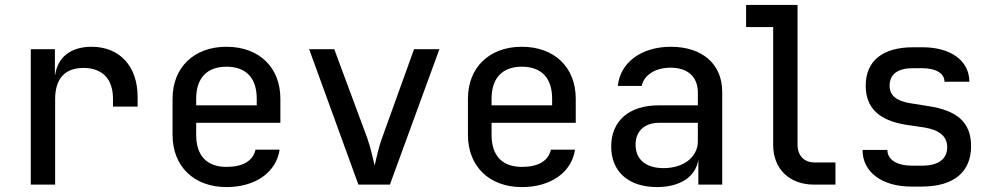

<svg xmlns="http://www.w3.org/2000/svg" viewBox="-20 -750 4040 780"><path d="M352 -560C268 -560 214 -518 204 -445H203V-550H105V0H204V-347C204 -431 244 -474 319 -474C397 -474 439 -428 439 -349V-317H539V-357C539 -482 465 -560 352 -560Z M1119 -349C1119 -476 1033 -560 900 -560C768 -560 681 -476 681 -349V-202C681 -74 768 10 900 10C1017 10 1102 -49 1116 -142H1018C1008 -96 966 -72 900 -72C821 -72 777 -117 777 -202V-251H1119ZM777 -349C777 -433 821 -479 900 -479C980 -479 1023 -433 1023 -349V-322H777Z M1564 0 1765 -550H1662L1532 -189C1516 -146 1508 -100 1502 -78C1496 -100 1487 -147 1472 -189L1338 -550H1236L1436 0Z M2319 -349C2319 -476 2233 -560 2100 -560C1968 -560 1881 -476 1881 -349V-202C1881 -74 1968 10 2100 10C2217 10 2302 -49 2316 -142H2218C2208 -96 2166 -72 2100 -72C2021 -72 1977 -117 1977 -202V-251H2319ZM1977 -349C1977 -433 2021 -479 2100 -479C2180 -479 2223 -433 2223 -349V-322H1977Z M2705 -560C2586 -560 2499 -496 2490 -401H2587C2596 -445 2642 -475 2704 -475C2774 -475 2815 -438 2815 -374V-322H2655C2536 -322 2463 -259 2463 -155C2463 -53 2533 10 2649 10C2743 10 2807 -32 2817 -102V0H2914V-377C2914 -490 2833 -560 2705 -560ZM2676 -67C2604 -67 2562 -102 2562 -162C2562 -217 2598 -251 2657 -251H2815V-176C2815 -112 2757 -67 2676 -67Z M3374 0V-90H3289C3247 -90 3220 -118 3220 -162V-730H3011V-640H3121V-161C3121 -64 3187 0 3287 0Z M3724 8C3857 8 3925 -53 3925 -156C3925 -252 3870 -301 3751 -319L3676 -331C3622 -340 3594 -362 3594 -402C3594 -448 3627 -473 3688 -473H3726C3782 -473 3817 -452 3817 -418H3918C3918 -503 3843 -558 3728 -558H3690C3566 -558 3497 -503 3497 -402C3497 -312 3550 -261 3661 -243L3736 -232C3795 -222 3828 -197 3828 -152C3828 -106 3795 -77 3726 -77H3684C3626 -77 3585 -100 3585 -141H3484C3484 -49 3566 8 3682 8Z"/></svg>

Font: Tekne LDO Medium
Style: Regular
Weight: 500
Monospace: yes
Designer: Alessio Laiso, Mario Rullo, Paolo Rosset
Foundry: Alessio Laiso
Version: Version 1.000;hotconv 1.0.109;makeotfexe 2.5.65596